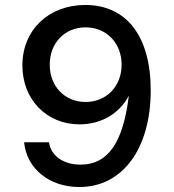

<svg xmlns="http://www.w3.org/2000/svg" viewBox="-20 -736 700 772"><path d="M299 16C473 16 586 -138 586 -373C586 -590 489 -716 323 -716C175 -716 70 -615 70 -473C70 -336 167 -236 300 -236C389 -236 461 -281 498 -351C475 -162 414 -74 304 -74C235 -74 185 -109 177 -164H77C87 -58 178 16 299 16ZM180 -476C180 -563 240 -626 324 -626C408 -626 469 -563 469 -476C469 -389 408 -326 324 -326C240 -326 180 -389 180 -476Z"/></svg>

Font: Uncut Plan8
Style: Regular
Weight: 400
Designer: Kasper Nordkvist
Foundry: UNCUT.wtf
Version: Version 1.002;Glyphs 3.1.2 (3151)